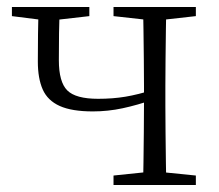

<svg xmlns="http://www.w3.org/2000/svg" viewBox="-20 -528 625 548"><path d="M245 -210Q185 -210 150.5 -225.5Q116 -241 102 -272.5Q88 -304 88 -352Q88 -393 88.5 -431.5Q89 -470 90 -508H151Q149 -468 148.5 -433Q148 -398 148 -356Q148 -294 172 -270Q196 -246 260 -246Q302 -246 338 -252Q374 -258 418 -272V-244Q372 -228 330 -219Q288 -210 245 -210ZM388 0Q389 -24 389.5 -64.5Q390 -105 390.5 -150.5Q391 -196 391 -233V-283Q391 -316 390.5 -359.5Q390 -403 389.5 -443.5Q389 -484 388 -508H455Q454 -484 453.5 -443.5Q453 -403 452.5 -359.5Q452 -316 452 -283V-226Q452 -192 452.5 -148.5Q453 -105 453.5 -64.5Q454 -24 455 0ZM14 -482V-508H235V-482L130 -470H109ZM304 0V-27L410 -38H430L539 -27V0ZM304 -482V-508H539V-482L432 -470H412Z"/></svg>

Font: Early Summer Mincho VF
Style: Regular
Weight: 250
Designer: GuiWonder
Version: Version 1.002